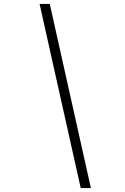

<svg xmlns="http://www.w3.org/2000/svg" viewBox="-20 -850 640 980"><path d="M392 110 182 -830H234L444 110Z"/></svg>

Font: JetBrains Mono Thin
Style: Italic
Weight: 100
Italic angle: -9°
Monospace: yes
Designer: Philipp Nurullin, Konstantin Bulenkov
Foundry: JetBrains
Version: Version 2.305; ttfautohint (v1.8.4.7-5d5b)